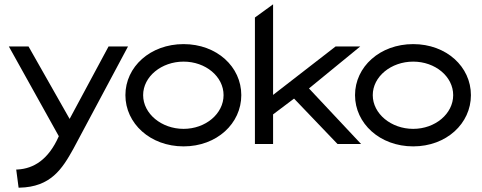

<svg xmlns="http://www.w3.org/2000/svg" viewBox="-20 -666 2227 888"><path d="M21 -451 252 -36C204 73 135 114 61 118H55L66 202H70C215 199 268 115 320 21L572 -451H482L302 -116L112 -451Z M560 -226C560 -95 675 11 829 11C983 11 1096 -95 1096 -226C1096 -357 983 -462 829 -462C675 -462 560 -357 560 -226ZM642 -226C642 -312 727 -381 829 -381C931 -381 1014 -312 1014 -226C1014 -140 931 -70 829 -70C727 -70 642 -140 642 -226Z M1159 0H1243V-137L1340 -210L1541 0H1650L1409 -257L1646 -451H1532L1243 -227V-646L1159 -585Z M1622 -226C1622 -95 1737 11 1891 11C2045 11 2158 -95 2158 -226C2158 -357 2045 -462 1891 -462C1737 -462 1622 -357 1622 -226ZM1704 -226C1704 -312 1789 -381 1891 -381C1993 -381 2076 -312 2076 -226C2076 -140 1993 -70 1891 -70C1789 -70 1704 -140 1704 -226Z"/></svg>

Font: Charger Sport
Style: SeBdExt
Weight: 600
Designer: Jasper
Foundry: Cannot Into Space Fonts
Version: Version 1.1